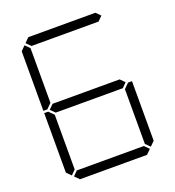

<svg xmlns="http://www.w3.org/2000/svg" viewBox="-172 -1135 1160 1270"><g transform="rotate(-20 408.0 -500.0)"><path d="M130 -511 127 -508H99V-927L130 -958L161 -927V-542ZM141 -969 172 -1000H644L675 -969L644 -938H172ZM644 -531 675 -500 644 -469H172L141 -500L172 -531ZM130 -42 99 -73V-492H127L130 -489L161 -458V-73ZM686 -489 689 -492H717V-73L686 -42L655 -73V-458ZM675 -31 644 0H172L141 -31L172 -62H644Z"/></g></svg>

Font: DSEG7 Classic
Style: Light
Weight: 300
Designer: Keshikan(Twitter:@keshinomi_88pro)
Version: Version 0.46